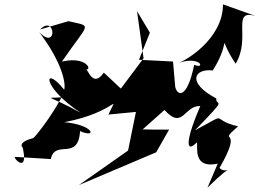

<svg xmlns="http://www.w3.org/2000/svg" viewBox="-20 -791 1191 880"><path d="M734 -287C818 -193 825 -309 898 -305C835 -160 825 -80 883 -139C886 -111 866 -17 978 -41L931 69C1067 -65 1023 16 986 -21C1104 -225 968 -121 1071 -212C933 -244 1042 -283 874 -194C1032 -357 969 -298 971 -340C833 -413 871 -478 955 -468C1051 -618 966 -639 1060 -499C1132 -617 1038 -750 1151 -718L1002 -771C1002 -610 825 -508 791 -500C898 -540 925 -471 870 -494C836 -328 790 -355 783 -394L773 -509L617 -517L667 -641L608 -740L638 -524L534 -385L456 -458C394 -372 377 -513 357 -484C406 -441 400 -539 264 -509C391 -694 405 -667 294 -694L164 -656C233 -727 246 -557 160 -643C266 -504 283 -405 274 -380C181 -497 165 -396 350 -274C193 -361 182 -338 262 -345C215 -255 138 -159 132 -158C28 -131 115 -92 81 -128C118 20 32 -74 50 -72L213 -62C233 -155 338 -50 347 -190C427 -155 410 -219 275 -231C512 -276 526 -373 477 -266L603 -278L567 -101L342 57L696 -93L755 -197H686L634 -198Z"/></svg>

Font: Asimov Silicon
Style: Regular
Weight: 400
Designer: Google
Version: Version 2.000980; 2014